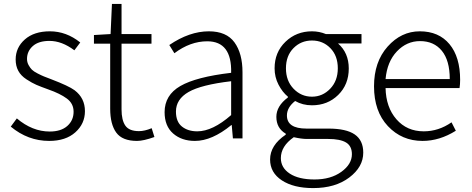

<svg xmlns="http://www.w3.org/2000/svg" viewBox="-20 -707 2413 981"><path d="M231 13Q123 13 35 -60L66 -102Q145 -35 234 -35Q292 -35 324 -63.5Q356 -92 356 -136Q356 -178 321.5 -203.5Q287 -229 227 -250Q188 -264 166 -273.5Q144 -283 115.5 -301.5Q87 -320 73.5 -345Q60 -370 60 -403Q60 -464 107 -505.5Q154 -547 235 -547Q319 -547 390 -490L360 -450Q296 -498 233 -498Q177 -498 147.5 -471.5Q118 -445 118 -406Q118 -389 126 -374.5Q134 -360 143 -351Q152 -342 172.5 -331.5Q193 -321 204.5 -316.5Q216 -312 242 -302Q331 -268 361 -246Q414 -206 414 -139Q414 -75 365 -31Q316 13 231 13Z M680 13Q605 13 574 -29.5Q543 -72 543 -152V-484H460V-528L545 -533L552 -687H601V-533H754V-484H601V-148Q601 -93 620.5 -65Q640 -37 690 -37Q719 -37 755 -52L769 -7Q713 13 680 13Z M976 13Q908 13 864.5 -25Q821 -63 821 -134Q821 -221 901.5 -267.5Q982 -314 1161 -335Q1165 -496 1039 -496Q952 -496 871 -435L845 -477Q948 -547 1047 -547Q1137 -547 1178 -490.5Q1219 -434 1219 -338V0H1170L1164 -68H1162Q1063 13 976 13ZM988 -36Q1066 -36 1161 -119V-292Q1008 -274 943.5 -237Q879 -200 879 -137Q879 -85 909.5 -60.5Q940 -36 988 -36Z M1580 254Q1480 254 1420 214.5Q1360 175 1360 108Q1360 35 1440 -19V-24Q1392 -52 1392 -110Q1392 -165 1451 -209V-213Q1423 -236 1403 -274.5Q1383 -313 1383 -358Q1383 -440 1438.5 -493.5Q1494 -547 1574 -547Q1611 -547 1645 -533H1827V-485H1707Q1762 -437 1762 -357Q1762 -275 1708 -222Q1654 -169 1574 -169Q1526 -169 1488 -191Q1446 -158 1446 -117Q1446 -50 1546 -50H1658Q1749 -50 1792.5 -20Q1836 10 1836 73Q1836 146 1764.5 200Q1693 254 1580 254ZM1574 -213Q1628 -213 1667 -253.5Q1706 -294 1706 -358Q1706 -422 1668 -461Q1630 -500 1574 -500Q1518 -500 1479.5 -461Q1441 -422 1441 -358Q1441 -294 1480 -253.5Q1519 -213 1574 -213ZM1587 210Q1670 210 1724 171Q1778 132 1778 81Q1778 39 1748 21Q1718 3 1657 3H1548Q1521 3 1481 -6Q1415 40 1415 101Q1415 150 1460.5 180Q1506 210 1587 210Z M2139 13Q2033 13 1962 -62.5Q1891 -138 1891 -266Q1891 -391 1960.5 -469Q2030 -547 2125 -547Q2222 -547 2276.5 -481.5Q2331 -416 2331 -299Q2331 -276 2328 -257H1950Q1952 -159 2005.5 -97.5Q2059 -36 2145 -36Q2221 -36 2287 -82L2309 -39Q2226 13 2139 13ZM1950 -303H2278Q2278 -398 2237.5 -447.5Q2197 -497 2126 -497Q2058 -497 2008 -444.5Q1958 -392 1950 -303Z"/></svg>

Font: Noto Sans Korean Light
Style: Regular
Weight: 300
Designer: Ryoko NISHIZUKA  (kana & ideographs); Paul D. Hunt (Latin, Greek & Cyrillic); Wenlong ZHANG  (bopomofo); Sandoll Communi
Foundry: Adobe Systems Incorporated
Version: Version 1.000;PS 1;hotconv 1.0.78;makeotf.lib2.5.61930